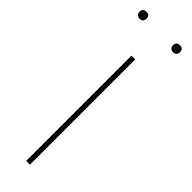

<svg xmlns="http://www.w3.org/2000/svg" viewBox="-271 -642 645 645"><g transform="rotate(45 51.0 -320.0)"><path d="M-28 -640Q-36 -640 -40.5 -636Q-45 -632 -45 -624Q-45 -616 -40.5 -611.5Q-36 -607 -28 -607Q-20 -607 -16 -611.5Q-12 -616 -12 -624Q-12 -632 -16 -636Q-20 -640 -28 -640ZM131 -640Q123 -640 118.5 -636Q114 -632 114 -624Q114 -616 118.5 -611.5Q123 -607 131 -607Q139 -607 143 -611.5Q147 -616 147 -624Q147 -632 143 -636Q139 -640 131 -640ZM40 0H58V-500H40Z"/></g></svg>

Font: Advent Pro Thin
Style: Regular
Weight: 250
Version: Version 3.000